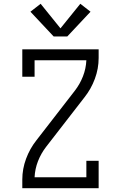

<svg xmlns="http://www.w3.org/2000/svg" viewBox="-20 -996 640 1016"><path d="M98 0V-46Q98 -102 118 -156Q138 -210 173 -254L376 -516Q403 -551 419 -592Q435 -633 437 -677H163V-590H98V-735H502V-689Q502 -633 482 -579Q462 -525 427 -481L224 -219Q197 -184 181 -143Q165 -102 163 -58H437V-145H502V0ZM264 -803 141 -934 195 -976 300 -846 405 -976 459 -934 336 -803Z"/></svg>

Font: Iosevka Curly Slab LtEx
Style: Regular
Weight: 300
Width: 7
Monospace: yes
Designer: Belleve Invis
Foundry: Belleve Invis
Version: Version 11.1.0; ttfautohint (v1.8.3)